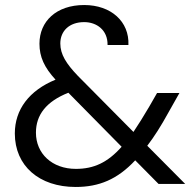

<svg xmlns="http://www.w3.org/2000/svg" viewBox="-20 -732 772 764"><path d="M281 12C374 12 447 -18 518 -94L611 0H717L566 -152C593 -187 621 -231 650 -284L694 -362H605L574 -308C551 -269 530 -235 511 -207L290 -430C243 -479 220 -516 220 -559C220 -608 255 -644 315 -644C364 -644 409 -613 408 -553H491C495 -646 422 -712 315 -712C204 -712 137 -647 137 -558C137 -506 156 -464 201 -415C96 -372 39 -296 39 -201C39 -72 136 12 281 12ZM123 -204C123 -275 164 -328 252 -363L464 -148C408 -85 353 -60 282 -60C187 -60 123 -121 123 -204Z"/></svg>

Font: Rootstock Sans Body
Style: Regular
Weight: 400
Designer: Colophon Foundry, Jonny Pinhorn
Foundry: Colophon Foundry
Version: Version 1.200;FEAKit 1.0